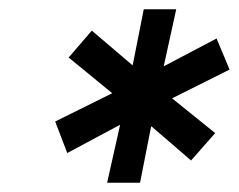

<svg xmlns="http://www.w3.org/2000/svg" viewBox="-20 -720 515 414"><path d="M211 -326 239 -451 125 -390 99 -458 222 -519 128 -596 178 -654 266 -579 290 -700H360L333 -577L447 -637L475 -570L351 -508L444 -433L392 -374L306 -448L282 -326Z"/></svg>

Font: Red Hat Text SemiBold
Style: Italic
Weight: 600
Italic angle: -12°
Designer: Pentagram, MCKL
Foundry: Pentagram, MCKL
Version: Version 1.023